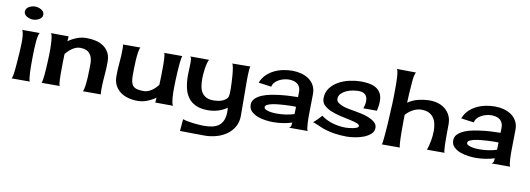

<svg xmlns="http://www.w3.org/2000/svg" viewBox="-67 -1141 4963 1799"><g transform="rotate(10 2414.5 -242.0)"><path d="M65.4 -457 237.3 -456.1Q232.4 -455.1 230 -447.8Q227.5 -440.4 225.6 -436.5Q218.8 -412.1 215.3 -377.4Q211.9 -342.8 210.4 -305.2Q209 -267.6 208.5 -232.4Q208 -197.3 208 -170.9Q208 -162.1 208 -135.3Q208 -108.4 209.5 -78.1Q210.9 -47.9 213.9 -22.9Q216.8 2 222.7 7.8H49.8Q54.7 1 59.6 -24.4Q64.5 -49.8 67.9 -85Q71.3 -120.1 74.2 -160.6Q77.1 -201.2 79.6 -237.8Q82 -274.4 83 -303.2Q84 -332 84 -342.8Q84 -348.6 84 -366.2Q84 -383.8 82 -402.8Q80.1 -421.9 76.2 -438Q72.3 -454.1 65.4 -457ZM150.4 -693.4Q163.1 -693.4 178.7 -689.5Q194.3 -685.5 207.5 -678.2Q220.7 -670.9 229.5 -658.7Q238.3 -646.5 238.3 -630.9Q238.3 -615.2 229.5 -603.5Q220.7 -591.8 207.5 -584.5Q194.3 -577.1 178.7 -573.2Q163.1 -569.3 150.4 -569.3Q136.7 -569.3 121.6 -573.2Q106.4 -577.1 93.3 -584.5Q80.1 -591.8 71.3 -603.5Q62.5 -615.2 62.5 -630.9Q62.5 -646.5 71.3 -658.7Q80.1 -670.9 93.3 -678.2Q106.4 -685.5 121.6 -689.5Q136.7 -693.4 150.4 -693.4Z M908.2 -300.8Q908.2 -233.4 901.9 -167Q895.5 -100.6 895.5 -33.2Q895.5 -10.7 898.4 10.7H727.5Q737.3 -4.9 742.2 -41.5Q747.1 -78.1 749.5 -119.6Q752 -161.1 752.4 -199.7Q752.9 -238.3 752.9 -258.8Q752.9 -318.4 723.6 -352.1Q694.3 -385.7 632.8 -385.7Q612.3 -385.7 593.3 -378.4Q574.2 -371.1 557.1 -359.4Q540 -347.7 524.9 -333Q509.8 -318.4 498 -303.7Q495.1 -218.8 495.1 -133.8Q495.1 -127 495.1 -106.9Q495.1 -86.9 496.1 -64.5Q497.1 -42 499 -22.9Q501 -3.9 505.9 0H333Q336.9 -5.9 340.8 -28.8Q344.7 -51.8 347.7 -83.5Q350.6 -115.2 352.5 -151.4Q354.5 -187.5 356 -220.7Q357.4 -253.9 357.9 -279.3Q358.4 -304.7 358.4 -314.5Q358.4 -322.3 357.9 -347.2Q357.4 -372.1 355.5 -398.9Q353.5 -425.8 349.1 -448.2Q344.7 -470.7 335.9 -473.6L506.8 -472.7L503.9 -425.8Q540 -452.1 584.5 -469.2Q628.9 -486.3 674.8 -486.3Q719.7 -486.3 762.2 -477.1Q804.7 -467.8 836.9 -445.8Q869.1 -423.8 888.7 -388.7Q908.2 -353.5 908.2 -300.8Z M1563.5 -161.1Q1563.5 -151.4 1563.5 -126.5Q1563.5 -101.6 1565.9 -75.2Q1568.4 -48.8 1572.8 -27.3Q1577.1 -5.9 1585.9 -2L1414.1 -2.9L1418 -49.8Q1380.9 -23.4 1336.9 -6.3Q1293 10.7 1247.1 10.7Q1201.2 10.7 1158.7 -0.5Q1116.2 -11.7 1084 -35.2Q1051.8 -58.6 1032.2 -95.2Q1012.7 -131.8 1012.7 -183.6Q1012.7 -249 1019 -313.5Q1025.4 -377.9 1025.4 -443.4Q1025.4 -454.1 1024.9 -464.8Q1024.4 -475.6 1022.5 -486.3H1187.5Q1177.7 -469.7 1172.9 -433.6Q1168 -397.5 1165.5 -356.4Q1163.1 -315.4 1162.6 -276.9Q1162.1 -238.3 1162.1 -216.8Q1162.1 -179.7 1168 -155.3Q1173.8 -130.9 1188 -116.2Q1202.1 -101.6 1226.6 -95.7Q1251 -89.8 1288.1 -89.8Q1308.6 -89.8 1327.6 -97.2Q1346.7 -104.5 1364.3 -116.2Q1381.8 -127.9 1396.5 -142.6Q1411.1 -157.2 1422.9 -171.9Q1424.8 -214.8 1425.8 -256.8Q1426.8 -298.8 1426.8 -341.8Q1426.8 -350.6 1426.8 -370.6Q1426.8 -390.6 1425.8 -412.1Q1424.8 -433.6 1422.4 -451.7Q1419.9 -469.7 1416 -475.6H1587.9Q1584 -468.8 1580.6 -446.3Q1577.1 -423.8 1574.2 -393.1Q1571.3 -362.3 1569.3 -326.2Q1567.4 -290 1565.9 -257.3Q1564.5 -224.6 1564 -198.7Q1563.5 -172.9 1563.5 -161.1Z M2223.6 -336.9Q2223.6 -256.8 2224.6 -177.2Q2225.6 -97.7 2225.6 -18.6Q2225.6 42 2198.7 87.4Q2171.9 132.8 2128.9 162.6Q2085.9 192.4 2032.2 207Q1978.5 221.7 1924.8 221.7Q1865.2 221.7 1806.2 220.7Q1747.1 219.7 1688.5 218.8L1698.2 105.5Q1712.9 111.3 1739.7 116.7Q1766.6 122.1 1795.9 125.5Q1825.2 128.9 1852.5 130.9Q1879.9 132.8 1897.5 132.8Q1943.4 132.8 1979.5 125Q2015.6 117.2 2041 98.1Q2066.4 79.1 2080.1 45.9Q2093.8 12.7 2093.8 -37.1Q2093.8 -45.9 2093.3 -55.2Q2092.8 -64.5 2091.8 -73.2Q2052.7 -44.9 2005.9 -31.2Q1959 -17.6 1911.1 -17.6Q1840.8 -17.6 1794.4 -39.6Q1748 -61.5 1720.7 -100.1Q1693.4 -138.7 1682.1 -191.9Q1670.9 -245.1 1670.9 -307.6Q1670.9 -337.9 1672.9 -368.2Q1674.8 -398.4 1674.8 -428.7Q1674.8 -442.4 1673.3 -458.5Q1671.9 -474.6 1663.1 -485.4L1840.8 -484.4Q1833 -471.7 1826.7 -447.3Q1820.3 -422.9 1816.4 -395.5Q1812.5 -368.2 1810.5 -342.3Q1808.6 -316.4 1808.6 -300.8Q1808.6 -261.7 1814 -228.5Q1819.3 -195.3 1835 -170.4Q1850.6 -145.5 1877.4 -131.3Q1904.3 -117.2 1947.3 -117.2Q1964.8 -117.2 1987.3 -120.1Q2009.8 -123 2030.3 -131.3Q2050.8 -139.6 2066.4 -153.3Q2082 -167 2085 -188.5Q2087.9 -206.1 2087.9 -224.1Q2087.9 -242.2 2087.9 -258.8Q2087.9 -273.4 2086.4 -308.1Q2085 -342.8 2082 -379.4Q2079.1 -416 2073.7 -447.8Q2068.4 -479.5 2060.5 -488.3L2233.4 -490.2Q2229.5 -484.4 2227.5 -462.9Q2225.6 -441.4 2224.6 -416.5Q2223.6 -391.6 2223.6 -368.7Q2223.6 -345.7 2223.6 -336.9Z M2686.5 11.7Q2703.1 6.8 2707 -10.3Q2710.9 -27.3 2711.9 -41Q2668 -27.3 2623 -20.5Q2578.1 -13.7 2533.2 -13.7Q2503.9 -13.7 2463.4 -18.6Q2422.9 -23.4 2386.2 -37.1Q2349.6 -50.8 2323.7 -75.2Q2297.9 -99.6 2297.9 -139.6Q2297.9 -173.8 2322.8 -198.2Q2347.7 -222.7 2386.7 -238.8Q2425.8 -254.9 2474.6 -263.7Q2523.4 -272.5 2570.3 -277.3Q2617.2 -282.2 2658.2 -283.2Q2699.2 -284.2 2722.7 -285.2Q2722.7 -298.8 2723.1 -311.5Q2723.6 -324.2 2723.6 -337.9Q2723.6 -362.3 2714.8 -380.4Q2706.1 -398.4 2690.9 -410.2Q2675.8 -421.9 2655.3 -427.2Q2634.8 -432.6 2612.3 -432.6Q2590.8 -432.6 2565.9 -426.8Q2541 -420.9 2518.6 -409.2Q2496.1 -397.5 2479.5 -379.4Q2462.9 -361.3 2459 -337.9L2335.9 -354.5Q2353.5 -399.4 2384.8 -430.7Q2416 -461.9 2455.6 -481.4Q2495.1 -501 2540 -510.3Q2585 -519.5 2629.9 -519.5Q2672.9 -519.5 2713.4 -508.8Q2753.9 -498 2785.6 -476.1Q2817.4 -454.1 2836.4 -419.9Q2855.5 -385.7 2855.5 -338.9Q2855.5 -289.1 2854 -239.7Q2852.5 -190.4 2852.5 -140.6Q2852.5 -131.8 2852.5 -108.9Q2852.5 -85.9 2854 -61Q2855.5 -36.1 2858.4 -15.1Q2861.3 5.9 2867.2 11.7ZM2430.7 -139.6Q2430.7 -125 2446.3 -117.2Q2461.9 -109.4 2482.9 -105Q2503.9 -100.6 2524.4 -99.6Q2544.9 -98.6 2553.7 -98.6Q2594.7 -98.6 2636.7 -104.5Q2678.7 -110.4 2717.8 -123Q2718.8 -140.6 2719.2 -158.2Q2719.7 -175.8 2719.7 -192.4L2694.3 -193.4Q2685.5 -193.4 2662.6 -192.9Q2639.6 -192.4 2610.4 -190.9Q2581.1 -189.5 2549.3 -186Q2517.6 -182.6 2491.2 -176.8Q2464.8 -170.9 2447.8 -161.6Q2430.7 -152.3 2430.7 -139.6Z M3357.4 -359.4Q3357.4 -400.4 3335.4 -420.4Q3313.5 -440.4 3272.5 -440.4Q3249 -440.4 3217.3 -435.1Q3185.5 -429.7 3157.2 -417Q3128.9 -404.3 3108.9 -383.8Q3088.9 -363.3 3088.9 -333Q3088.9 -310.5 3110.8 -295.4Q3132.8 -280.3 3162.1 -271Q3191.4 -261.7 3221.2 -256.8Q3251 -252 3266.6 -249Q3291 -244.1 3328.6 -236.8Q3366.2 -229.5 3401.4 -215.3Q3436.5 -201.2 3461.9 -180.2Q3487.3 -159.2 3487.3 -127Q3487.3 -90.8 3459 -66.4Q3430.7 -42 3391.1 -27.3Q3351.6 -12.7 3308.6 -6.3Q3265.6 0 3237.3 0Q3178.7 0 3121.1 -8.3Q3063.5 -16.6 3007.8 -36.1Q3001 -39.1 2985.4 -45.4Q2969.7 -51.8 2952.6 -59.1Q2935.5 -66.4 2920.9 -72.3Q2906.2 -78.1 2902.3 -78.1Q2904.3 -79.1 2916 -89.8Q2927.7 -100.6 2940.9 -113.8Q2954.1 -127 2964.8 -138.7Q2975.6 -150.4 2976.6 -153.3Q3026.4 -116.2 3087.4 -98.6Q3148.4 -81.1 3210 -81.1Q3216.8 -81.1 3236.3 -82.5Q3255.9 -84 3276.9 -87.9Q3297.9 -91.8 3314.5 -98.6Q3331.1 -105.5 3331.1 -116.2Q3331.1 -131.8 3303.7 -141.6Q3276.4 -151.4 3234.9 -160.2Q3193.4 -168.9 3145.5 -179.7Q3097.7 -190.4 3056.2 -207.5Q3014.6 -224.6 2987.3 -250Q2960 -275.4 2960 -315.4Q2960 -374 2991.7 -415.5Q3023.4 -457 3071.3 -482.9Q3119.1 -508.8 3174.8 -520.5Q3230.5 -532.2 3279.3 -532.2Q3319.3 -532.2 3356.4 -525.9Q3393.6 -519.5 3421.9 -502.9Q3450.2 -486.3 3467.3 -457Q3484.4 -427.7 3484.4 -380.9Q3484.4 -357.4 3481 -334Q3477.5 -310.5 3472.7 -288.1H3343.8Q3349.6 -304.7 3353.5 -322.8Q3357.4 -340.8 3357.4 -359.4Z M3946.3 -468.8Q3989.3 -468.8 4027.3 -456.5Q4065.4 -444.3 4094.2 -419.9Q4123 -395.5 4139.6 -360.4Q4156.2 -325.2 4156.2 -279.3Q4156.2 -268.6 4155.8 -246.1Q4155.3 -223.6 4155.3 -195.8Q4155.3 -168 4155.3 -137.7Q4155.3 -107.4 4156.2 -81.1Q4157.2 -54.7 4159.2 -35.2Q4161.1 -15.6 4165 -9.8H3998Q4012.7 -51.8 4021.5 -100.6Q4030.3 -149.4 4030.3 -194.3Q4030.3 -230.5 4022.9 -262.7Q4015.6 -294.9 3998.5 -318.8Q3981.4 -342.8 3953.6 -356.4Q3925.8 -370.1 3884.8 -370.1Q3841.8 -370.1 3802.2 -348.6Q3762.7 -327.1 3735.4 -294.9Q3734.4 -263.7 3734.4 -231.9Q3734.4 -200.2 3734.4 -168Q3734.4 -163.1 3734.4 -148.4Q3734.4 -133.8 3734.4 -114.3Q3734.4 -94.7 3735.4 -73.2Q3736.3 -51.8 3737.3 -33.2Q3738.3 -14.6 3740.2 -1.5Q3742.2 11.7 3745.1 14.6H3572.3Q3576.2 9.8 3579.6 -18.6Q3583 -46.9 3586.4 -86.4Q3589.8 -126 3592.8 -172.4Q3595.7 -218.8 3597.7 -260.3Q3599.6 -301.8 3601.1 -333Q3602.5 -364.3 3603.5 -375Q3606.4 -451.2 3606.4 -529.3Q3606.4 -534.2 3606.4 -548.3Q3606.4 -562.5 3606 -581.5Q3605.5 -600.6 3604.5 -621.6Q3603.5 -642.6 3601.6 -660.6Q3599.6 -678.7 3596.2 -691.4Q3592.8 -704.1 3587.9 -706.1L3774.4 -704.1Q3769.5 -704.1 3766.6 -696.3Q3763.7 -688.5 3762.7 -685.5Q3754.9 -660.2 3752.4 -632.3Q3750 -604.5 3748 -578.1Q3744.1 -536.1 3742.2 -494.6Q3740.2 -453.1 3738.3 -411.1Q3782.2 -442.4 3837.9 -455.6Q3893.6 -468.8 3946.3 -468.8Z M4613.3 11.7Q4629.9 6.8 4633.8 -10.3Q4637.7 -27.3 4638.7 -41Q4594.7 -27.3 4549.8 -20.5Q4504.9 -13.7 4460 -13.7Q4430.7 -13.7 4390.1 -18.6Q4349.6 -23.4 4313 -37.1Q4276.4 -50.8 4250.5 -75.2Q4224.6 -99.6 4224.6 -139.6Q4224.6 -173.8 4249.5 -198.2Q4274.4 -222.7 4313.5 -238.8Q4352.5 -254.9 4401.4 -263.7Q4450.2 -272.5 4497.1 -277.3Q4543.9 -282.2 4585 -283.2Q4626 -284.2 4649.4 -285.2Q4649.4 -298.8 4649.9 -311.5Q4650.4 -324.2 4650.4 -337.9Q4650.4 -362.3 4641.6 -380.4Q4632.8 -398.4 4617.7 -410.2Q4602.5 -421.9 4582 -427.2Q4561.5 -432.6 4539.1 -432.6Q4517.6 -432.6 4492.7 -426.8Q4467.8 -420.9 4445.3 -409.2Q4422.9 -397.5 4406.2 -379.4Q4389.6 -361.3 4385.7 -337.9L4262.7 -354.5Q4280.3 -399.4 4311.5 -430.7Q4342.8 -461.9 4382.3 -481.4Q4421.9 -501 4466.8 -510.3Q4511.7 -519.5 4556.6 -519.5Q4599.6 -519.5 4640.1 -508.8Q4680.7 -498 4712.4 -476.1Q4744.1 -454.1 4763.2 -419.9Q4782.2 -385.7 4782.2 -338.9Q4782.2 -289.1 4780.8 -239.7Q4779.3 -190.4 4779.3 -140.6Q4779.3 -131.8 4779.3 -108.9Q4779.3 -85.9 4780.8 -61Q4782.2 -36.1 4785.2 -15.1Q4788.1 5.9 4793.9 11.7ZM4357.4 -139.6Q4357.4 -125 4373 -117.2Q4388.7 -109.4 4409.7 -105Q4430.7 -100.6 4451.2 -99.6Q4471.7 -98.6 4480.5 -98.6Q4521.5 -98.6 4563.5 -104.5Q4605.5 -110.4 4644.5 -123Q4645.5 -140.6 4646 -158.2Q4646.5 -175.8 4646.5 -192.4L4621.1 -193.4Q4612.3 -193.4 4589.4 -192.9Q4566.4 -192.4 4537.1 -190.9Q4507.8 -189.5 4476.1 -186Q4444.3 -182.6 4418 -176.8Q4391.6 -170.9 4374.5 -161.6Q4357.4 -152.3 4357.4 -139.6Z"/></g></svg>

Font: Cherry Cream Soda
Style: Regular
Weight: 400
Designer: Font Diner, Inc
Foundry: Font Diner, Inc
Version: Version 1.001